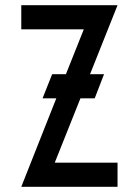

<svg xmlns="http://www.w3.org/2000/svg" viewBox="-20 -720 535 740"><path d="M62 0 197 -341H144L181 -434H234L303 -607H62V-700H433L327 -434H381L345 -341H290L191 -93H433V0Z"/></svg>

Font: Odibee Sans
Style: Regular
Weight: 400
Designer: James Barnard - Barnard Co. Limited
Version: Version 2.001; ttfautohint (v1.8.3)